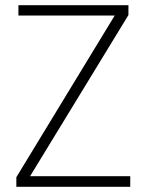

<svg xmlns="http://www.w3.org/2000/svg" viewBox="-20 -720 566 740"><path d="M43 0V-37L422 -660H51V-700H475V-662L96 -41H482V0Z"/></svg>

Font: DM Sans 10pt ExtraLight
Style: Regular
Weight: 250
Version: Version 4.004;gftools[0.9.30]